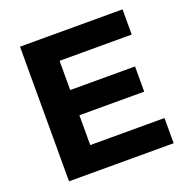

<svg xmlns="http://www.w3.org/2000/svg" viewBox="-125 -819 918 938"><g transform="rotate(-20 334.0 -350.0)"><path d="M77 -700H610V-569H235V-417H572V-286H235V-131H621V0H77Z"/></g></svg>

Font: Montserrat SemiBold
Style: Regular
Weight: 600
Designer: Julieta Ulanovsky
Foundry: Julieta Ulanovsky
Version: Version 6.001